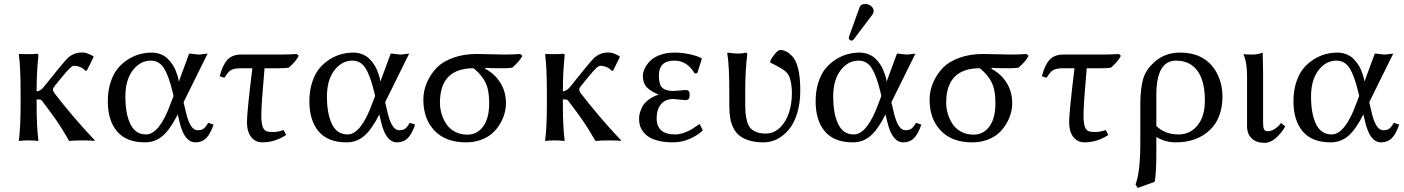

<svg xmlns="http://www.w3.org/2000/svg" viewBox="-20 -702 7020 960"><path d="M83 -234.9Q83 -369.6 74.2 -429.2L76.2 -432.1Q91.3 -431.2 119.1 -431.2Q147 -431.2 163.1 -433.1Q168.9 -433.1 170.4 -431.4Q171.9 -429.7 171.9 -422.9Q163.1 -338.4 163.1 -251V-245.1Q171.9 -245.6 180.4 -251Q189 -256.3 192.9 -260.7L205.1 -274.9L270.5 -356Q309.1 -403.3 321.8 -415Q351.1 -439 388.7 -439.5Q392.6 -439.5 396.2 -439.2Q399.9 -439 403.8 -438.5L410.2 -437Q412.6 -436.5 416.5 -435.1L422.4 -432.6Q424.3 -432.1 428.2 -430.2Q432.1 -428.2 433.3 -427.7Q434.6 -427.2 439.5 -424.8L444.8 -421.9L448.2 -417.5L414.1 -348.6H405.8Q397.9 -359.4 382.3 -366.2Q366.7 -373 350.1 -373Q342.3 -373 330.1 -361.8Q318.4 -351.6 290 -316.9L254.9 -273.9Q245.1 -262.7 245.1 -255.9Q245.1 -245.6 251 -237.8Q341.3 -119.6 454.1 0L452.1 2.9Q439 0 392.1 0Q348.6 0 326.2 2.9Q288.6 -62 262 -100.3Q235.4 -138.7 189 -199.2L187.5 -200.2L186.5 -201.2Q186.5 -201.7 185.5 -202.1L184.1 -203.1Q183.6 -203.1 182.4 -203.6Q181.2 -204.1 180.2 -204.1Q179.2 -204.1 177.5 -204.3Q175.8 -204.6 173.6 -204.8Q171.4 -205.1 168.9 -205.1H163.1V-180.2Q163.1 -67.9 171.9 0L169.9 2.9Q151.4 0 123 0Q94.7 0 76.2 2.9L74.2 0Q83 -64.9 83 -180.2Z M897.9 -190.9 911.6 -132.8Q932.1 -50.8 967.8 -50.8Q986.8 -50.8 997.6 -58.3Q1008.3 -65.9 1021 -87.9L1047.9 -79.1Q1031.2 -31.2 1010.5 -10.7Q989.7 9.8 957 9.8Q901.9 9.8 877.9 -90.8L868.7 -129.9Q831.1 -55.2 793.5 -22.7Q755.9 9.8 705.1 9.8Q611.8 9.8 565.4 -44.9Q519 -99.6 519 -195.8Q519 -248.5 533.2 -291.5Q547.4 -334.5 570.1 -361.3Q592.8 -388.2 622.3 -406.2Q651.9 -424.3 680.9 -431.6Q710 -439 738.8 -439Q762.7 -439 783 -430.9Q803.2 -422.9 816.7 -410.2Q830.1 -397.5 840.8 -381.8Q851.6 -366.2 857.7 -350.8Q863.8 -335.4 867.7 -322.8Q871.6 -310.1 872.6 -301.8L874 -293.9L925.8 -434.1Q933.1 -434.1 949.7 -431.6Q966.3 -429.2 973.6 -429.2Q981.4 -429.2 996.6 -431.6Q1011.7 -434.1 1018.1 -434.1ZM847.7 -222.2 842.8 -243.2Q823.7 -322.8 799.8 -360.8Q775.9 -398.9 733.9 -398.9Q681.2 -398.9 644 -350.6Q606.9 -302.2 606.9 -219.2Q606.9 -132.8 632.1 -81.3Q657.2 -29.8 710 -29.8Q743.7 -29.8 774.7 -69.1Q805.7 -108.4 832 -181.2Z M1302.7 -360.8Q1286.6 -179.7 1286.6 -126Q1286.6 -85 1294.2 -65.9Q1301.8 -46.9 1319.8 -43.9Q1331.5 -42 1345.2 -42Q1369.6 -42 1398.4 -51.8L1410.6 -26.9Q1353.5 9.8 1292 9.8Q1256.8 9.8 1235.8 -17.1Q1214.8 -43.9 1214.8 -91.8Q1214.8 -141.1 1241.7 -360.8H1185.5Q1161.1 -360.8 1147.2 -356.4Q1133.3 -352.1 1124.5 -343.3Q1115.7 -334.5 1101.6 -313L1078.6 -320.8Q1092.3 -375.5 1116.5 -402.3Q1140.6 -429.2 1185.5 -429.2H1386.2Q1424.8 -429.2 1463.9 -432.1L1473.6 -422.9Q1459 -394 1423.8 -363.8Q1408.7 -360.8 1377 -360.8Z M1905.8 -190.9 1919.4 -132.8Q1939.9 -50.8 1975.6 -50.8Q1994.6 -50.8 2005.4 -58.3Q2016.1 -65.9 2028.8 -87.9L2055.7 -79.1Q2039.1 -31.2 2018.3 -10.7Q1997.6 9.8 1964.8 9.8Q1909.7 9.8 1885.7 -90.8L1876.5 -129.9Q1838.9 -55.2 1801.3 -22.7Q1763.7 9.8 1712.9 9.8Q1619.6 9.8 1573.2 -44.9Q1526.9 -99.6 1526.9 -195.8Q1526.9 -248.5 1541 -291.5Q1555.2 -334.5 1577.9 -361.3Q1600.6 -388.2 1630.1 -406.2Q1659.7 -424.3 1688.7 -431.6Q1717.8 -439 1746.6 -439Q1770.5 -439 1790.8 -430.9Q1811 -422.9 1824.5 -410.2Q1837.9 -397.5 1848.6 -381.8Q1859.4 -366.2 1865.5 -350.8Q1871.6 -335.4 1875.5 -322.8Q1879.4 -310.1 1880.4 -301.8L1881.8 -293.9L1933.6 -434.1Q1940.9 -434.1 1957.5 -431.6Q1974.1 -429.2 1981.4 -429.2Q1989.3 -429.2 2004.4 -431.6Q2019.5 -434.1 2025.9 -434.1ZM1855.5 -222.2 1850.6 -243.2Q1831.5 -322.8 1807.6 -360.8Q1783.7 -398.9 1741.7 -398.9Q1689 -398.9 1651.9 -350.6Q1614.7 -302.2 1614.7 -219.2Q1614.7 -132.8 1639.9 -81.3Q1665 -29.8 1717.8 -29.8Q1751.5 -29.8 1782.5 -69.1Q1813.5 -108.4 1839.8 -181.2Z M2541.5 -363.8Q2526.4 -360.8 2494.6 -360.8Q2422.9 -360.8 2407.7 -362.8L2405.8 -357.9Q2452.6 -334 2481.2 -289.1Q2509.8 -244.1 2509.8 -186Q2509.8 -162.1 2503.2 -136.7Q2496.6 -111.3 2481.2 -84.7Q2465.8 -58.1 2443.6 -37.4Q2421.4 -16.6 2386.5 -3.4Q2351.6 9.8 2309.6 9.8Q2208.5 9.8 2152.6 -48.8Q2096.7 -107.4 2096.7 -204.1Q2096.7 -249 2115.5 -291.5Q2134.3 -334 2166.5 -366.2Q2194.8 -394.5 2246.6 -413.3Q2298.3 -432.1 2362.8 -432.1Q2386.7 -432.1 2433.6 -430.7Q2480.5 -429.2 2504.4 -429.2Q2543 -429.2 2581.5 -432.1L2591.8 -422.9Q2577.6 -395 2541.5 -363.8ZM2316.4 -28.8Q2365.7 -28.8 2395.8 -69.6Q2425.8 -110.4 2425.8 -185.1Q2425.8 -231.9 2417.5 -262.2Q2409.2 -292.5 2389.6 -317.9Q2373 -340.3 2347.7 -360.8Q2179.7 -360.8 2179.7 -188Q2179.7 -161.1 2187.5 -134.3Q2195.3 -107.4 2210.7 -83.3Q2226.1 -59.1 2253.7 -43.9Q2281.2 -28.8 2316.4 -28.8Z M2714.4 -234.9Q2714.4 -369.6 2705.6 -429.2L2707.5 -432.1Q2722.7 -431.2 2750.5 -431.2Q2778.3 -431.2 2794.4 -433.1Q2800.3 -433.1 2801.8 -431.4Q2803.2 -429.7 2803.2 -422.9Q2794.4 -338.4 2794.4 -251V-245.1Q2803.2 -245.6 2811.8 -251Q2820.3 -256.3 2824.2 -260.7L2836.4 -274.9L2901.9 -356Q2940.4 -403.3 2953.1 -415Q2982.4 -439 3020 -439.5Q3023.9 -439.5 3027.6 -439.2Q3031.2 -439 3035.2 -438.5L3041.5 -437Q3043.9 -436.5 3047.9 -435.1L3053.7 -432.6Q3055.7 -432.1 3059.6 -430.2Q3063.5 -428.2 3064.7 -427.7Q3065.9 -427.2 3070.8 -424.8L3076.2 -421.9L3079.6 -417.5L3045.4 -348.6H3037.1Q3029.3 -359.4 3013.7 -366.2Q2998 -373 2981.4 -373Q2973.6 -373 2961.4 -361.8Q2949.7 -351.6 2921.4 -316.9L2886.2 -273.9Q2876.5 -262.7 2876.5 -255.9Q2876.5 -245.6 2882.3 -237.8Q2972.7 -119.6 3085.4 0L3083.5 2.9Q3070.3 0 3023.4 0Q2980 0 2957.5 2.9Q2919.9 -62 2893.3 -100.3Q2866.7 -138.7 2820.3 -199.2L2818.8 -200.2L2817.9 -201.2Q2817.9 -201.7 2816.9 -202.1L2815.4 -203.1Q2814.9 -203.1 2813.7 -203.6Q2812.5 -204.1 2811.5 -204.1Q2810.5 -204.1 2808.8 -204.3Q2807.1 -204.6 2804.9 -204.8Q2802.7 -205.1 2800.3 -205.1H2794.4V-180.2Q2794.4 -67.9 2803.2 0L2801.3 2.9Q2782.7 0 2754.4 0Q2726.1 0 2707.5 2.9L2705.6 0Q2714.4 -64.9 2714.4 -180.2Z M3351.6 -398.9Q3274.4 -398.9 3274.4 -324.2Q3274.4 -276.9 3292.5 -262Q3310.5 -247.1 3348.1 -247.1L3377.4 -249.5Q3406.7 -252 3409.2 -252Q3418 -252 3422.4 -247.8Q3426.8 -243.7 3427.5 -239.5Q3428.2 -235.4 3428.2 -227.1Q3428.2 -219.2 3427.2 -214.6Q3426.3 -210 3421.6 -205.6Q3417 -201.2 3408.2 -201.2Q3404.3 -201.2 3377.9 -204.1Q3351.6 -207 3347.2 -207Q3306.2 -207 3284.7 -180.7Q3263.2 -154.3 3263.2 -110.8Q3263.2 -29.8 3355.5 -29.8Q3377.4 -29.8 3400.9 -38.3Q3424.3 -46.9 3438.5 -55.7Q3452.6 -64.5 3478.5 -82L3494.1 -49.8Q3466.3 -23.9 3427.2 -7.1Q3388.2 9.8 3344.2 9.8Q3304.7 9.8 3274.2 2.4Q3243.7 -4.9 3225.3 -16.6Q3207 -28.3 3195.3 -44.2Q3183.6 -60.1 3179.4 -75.4Q3175.3 -90.8 3175.3 -107.9Q3175.3 -120.1 3178.2 -133.1Q3181.2 -146 3189.9 -165Q3198.7 -184.1 3220.2 -201.4Q3241.7 -218.8 3273.4 -229Q3233.9 -244.6 3214.1 -265.6Q3194.3 -286.6 3194.3 -321.8Q3194.3 -338.4 3202.6 -357.2Q3210.9 -376 3228.3 -395Q3245.6 -414.1 3278.1 -426.5Q3310.5 -439 3352.5 -439Q3389.6 -439 3426.8 -431.2Q3463.9 -423.3 3487.3 -411.1L3489.3 -408.2L3466.3 -335.9L3453.1 -335Q3416 -398.9 3351.6 -398.9Z M3706.1 -251V-189Q3706.1 -157.7 3707.8 -137.2Q3709.5 -116.7 3715.3 -95.2Q3721.2 -73.7 3731.9 -61.8Q3742.7 -49.8 3761.7 -42Q3780.8 -34.2 3808.1 -34.2Q3850.1 -34.2 3880.9 -64.9Q3911.6 -95.7 3925.5 -140.6Q3939.5 -185.5 3939.5 -236.8Q3939.5 -263.2 3935.8 -283.4Q3932.1 -303.7 3928.2 -315.2Q3924.3 -326.7 3915 -336.9Q3905.8 -347.2 3901.1 -350.3Q3896.5 -353.5 3885.3 -360.4Q3882.3 -361.8 3881.3 -362.8Q3855.5 -377.9 3832 -388.7L3831.5 -397Q3838.9 -413.6 3854.7 -432.9Q3870.6 -452.1 3881.3 -452.1Q3911.1 -452.1 3939.9 -422.4Q3981.4 -379.4 3981.4 -249Q3981.4 -186 3965.8 -135.5Q3950.2 -85 3924.1 -54Q3897.9 -22.9 3866 -6.6Q3834 9.8 3799.3 9.8Q3757.8 9.8 3727.3 0.7Q3696.8 -8.3 3677.5 -23.7Q3658.2 -39.1 3646.7 -62.7Q3635.3 -86.4 3630.9 -112.5Q3626.5 -138.7 3626.5 -172.9V-234.9Q3626.5 -379.9 3616.2 -436L3618.2 -439Q3682.1 -429.2 3707 -439Q3716.3 -439 3716.3 -429.2Q3706.1 -349.1 3706.1 -251Z M4306.2 -682.1Q4321.8 -682.1 4335 -671.9Q4348.1 -661.6 4348.1 -647Q4348.1 -636.7 4341.8 -628.9L4250 -506.8Q4244.1 -499 4237.8 -499Q4231.9 -499 4228 -502.9Q4224.1 -506.8 4224.1 -512.2Q4224.1 -516.1 4226.1 -522L4277.8 -665Q4283.7 -682.1 4306.2 -682.1ZM4437 -190.9 4450.7 -132.8Q4471.2 -50.8 4506.8 -50.8Q4525.9 -50.8 4536.6 -58.3Q4547.4 -65.9 4560.1 -87.9L4586.9 -79.1Q4570.3 -31.2 4549.6 -10.7Q4528.8 9.8 4496.1 9.8Q4440.9 9.8 4417 -90.8L4407.7 -129.9Q4370.1 -55.2 4332.5 -22.7Q4294.9 9.8 4244.1 9.8Q4150.9 9.8 4104.5 -44.9Q4058.1 -99.6 4058.1 -195.8Q4058.1 -248.5 4072.3 -291.5Q4086.4 -334.5 4109.1 -361.3Q4131.8 -388.2 4161.4 -406.2Q4190.9 -424.3 4220 -431.6Q4249 -439 4277.8 -439Q4301.8 -439 4322 -430.9Q4342.3 -422.9 4355.7 -410.2Q4369.1 -397.5 4379.9 -381.8Q4390.6 -366.2 4396.7 -350.8Q4402.8 -335.4 4406.7 -322.8Q4410.6 -310.1 4411.6 -301.8L4413.1 -293.9L4464.8 -434.1Q4472.2 -434.1 4488.8 -431.6Q4505.4 -429.2 4512.7 -429.2Q4520.5 -429.2 4535.6 -431.6Q4550.8 -434.1 4557.1 -434.1ZM4386.7 -222.2 4381.8 -243.2Q4362.8 -322.8 4338.9 -360.8Q4314.9 -398.9 4272.9 -398.9Q4220.2 -398.9 4183.1 -350.6Q4146 -302.2 4146 -219.2Q4146 -132.8 4171.1 -81.3Q4196.3 -29.8 4249 -29.8Q4282.7 -29.8 4313.7 -69.1Q4344.7 -108.4 4371.1 -181.2Z M5072.8 -363.8Q5057.6 -360.8 5025.9 -360.8Q4954.1 -360.8 4939 -362.8L4937 -357.9Q4983.9 -334 5012.5 -289.1Q5041 -244.1 5041 -186Q5041 -162.1 5034.4 -136.7Q5027.8 -111.3 5012.5 -84.7Q4997.1 -58.1 4974.9 -37.4Q4952.6 -16.6 4917.7 -3.4Q4882.8 9.8 4840.8 9.8Q4739.7 9.8 4683.8 -48.8Q4627.9 -107.4 4627.9 -204.1Q4627.9 -249 4646.7 -291.5Q4665.5 -334 4697.8 -366.2Q4726.1 -394.5 4777.8 -413.3Q4829.6 -432.1 4894 -432.1Q4918 -432.1 4964.8 -430.7Q5011.7 -429.2 5035.6 -429.2Q5074.2 -429.2 5112.8 -432.1L5123 -422.9Q5108.9 -395 5072.8 -363.8ZM4847.7 -28.8Q4897 -28.8 4927 -69.6Q4957 -110.4 4957 -185.1Q4957 -231.9 4948.7 -262.2Q4940.4 -292.5 4920.9 -317.9Q4904.3 -340.3 4878.9 -360.8Q4710.9 -360.8 4710.9 -188Q4710.9 -161.1 4718.8 -134.3Q4726.6 -107.4 4741.9 -83.3Q4757.3 -59.1 4784.9 -43.9Q4812.5 -28.8 4847.7 -28.8Z M5413.6 -360.8Q5397.5 -179.7 5397.5 -126Q5397.5 -85 5405 -65.9Q5412.6 -46.9 5430.7 -43.9Q5442.4 -42 5456.1 -42Q5480.5 -42 5509.3 -51.8L5521.5 -26.9Q5464.4 9.8 5402.8 9.8Q5367.7 9.8 5346.7 -17.1Q5325.7 -43.9 5325.7 -91.8Q5325.7 -141.1 5352.5 -360.8H5296.4Q5272 -360.8 5258.1 -356.4Q5244.1 -352.1 5235.4 -343.3Q5226.6 -334.5 5212.4 -313L5189.5 -320.8Q5203.1 -375.5 5227.3 -402.3Q5251.5 -429.2 5296.4 -429.2H5497.1Q5535.6 -429.2 5574.7 -432.1L5584.5 -422.9Q5569.8 -394 5534.7 -363.8Q5519.5 -360.8 5487.8 -360.8Z M5753.4 207 5668.5 237.8 5657.7 220.2Q5681.6 158.2 5681.6 9.8V-184.1Q5681.6 -223.6 5685.8 -255.4Q5689.9 -287.1 5695.1 -305.7Q5700.2 -324.2 5710 -341.1Q5719.7 -357.9 5725.6 -364.7Q5731.4 -371.6 5742.7 -382.8Q5797.4 -439 5880.4 -439Q5961.4 -439 6012.7 -398.9Q6050.8 -369.1 6071.5 -322Q6092.3 -274.9 6092.3 -221.2Q6092.3 -110.4 6027.6 -50.3Q5962.9 9.8 5858.4 9.8Q5805.7 9.8 5761.7 -17.1V61Q5761.7 164.6 5753.4 207ZM6004.4 -199.2Q6004.4 -313 5954.6 -362.8Q5918.5 -398.9 5860.4 -398.9Q5761.7 -398.9 5761.7 -228V-71.8Q5805.2 -29.8 5872.6 -29.8Q5931.2 -29.8 5967.8 -75.2Q6004.4 -120.6 6004.4 -199.2Z M6215.3 -321.8Q6215.3 -392.1 6197.3 -429.2L6199.2 -431.2Q6210.9 -429.2 6243.2 -429.2Q6268.1 -429.2 6293.5 -439Q6295.4 -375 6295.4 -342.8V-90.8Q6295.4 -66.4 6299.8 -56.2Q6304.2 -45.9 6318.4 -45.9Q6352.5 -45.9 6385.3 -86.9L6406.2 -69.8Q6387.7 -37.1 6360.1 -12.5Q6332.5 12.2 6303.2 12.2Q6261.7 12.2 6238.5 -10Q6215.3 -32.2 6215.3 -70.8Z M6826.2 -190.9 6839.8 -132.8Q6860.4 -50.8 6896 -50.8Q6915 -50.8 6925.8 -58.3Q6936.5 -65.9 6949.2 -87.9L6976.1 -79.1Q6959.5 -31.2 6938.7 -10.7Q6918 9.8 6885.3 9.8Q6830.1 9.8 6806.2 -90.8L6796.9 -129.9Q6759.3 -55.2 6721.7 -22.7Q6684.1 9.8 6633.3 9.8Q6540 9.8 6493.7 -44.9Q6447.3 -99.6 6447.3 -195.8Q6447.3 -248.5 6461.4 -291.5Q6475.6 -334.5 6498.3 -361.3Q6521 -388.2 6550.5 -406.2Q6580.1 -424.3 6609.1 -431.6Q6638.2 -439 6667 -439Q6690.9 -439 6711.2 -430.9Q6731.4 -422.9 6744.9 -410.2Q6758.3 -397.5 6769 -381.8Q6779.8 -366.2 6785.9 -350.8Q6792 -335.4 6795.9 -322.8Q6799.8 -310.1 6800.8 -301.8L6802.2 -293.9L6854 -434.1Q6861.3 -434.1 6877.9 -431.6Q6894.5 -429.2 6901.9 -429.2Q6909.7 -429.2 6924.8 -431.6Q6939.9 -434.1 6946.3 -434.1ZM6775.9 -222.2 6771 -243.2Q6752 -322.8 6728 -360.8Q6704.1 -398.9 6662.1 -398.9Q6609.4 -398.9 6572.3 -350.6Q6535.2 -302.2 6535.2 -219.2Q6535.2 -132.8 6560.3 -81.3Q6585.4 -29.8 6638.2 -29.8Q6671.9 -29.8 6702.9 -69.1Q6733.9 -108.4 6760.3 -181.2Z"/></svg>

Font: Linux Biolinum G
Style: Regular
Weight: 400
Designer: Philipp H. Poll
Foundry: Philipp H. Poll
Version: Version 1.1.0 ; ttfautohint (v1.6)